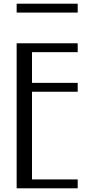

<svg xmlns="http://www.w3.org/2000/svg" viewBox="-20 -1018 510 1038"><path d="M70 -784H400V-736H153V-570H400V-522H153V-48H400V0H70ZM70 -998H400V-950H70Z"/></svg>

Font: Facade Sud
Style: Regular
Weight: 100
Designer: Éléonore Fines
Foundry: Velvetyne Type Foundry
Version: Version 1.001;Glyphs 3.2 (3202)